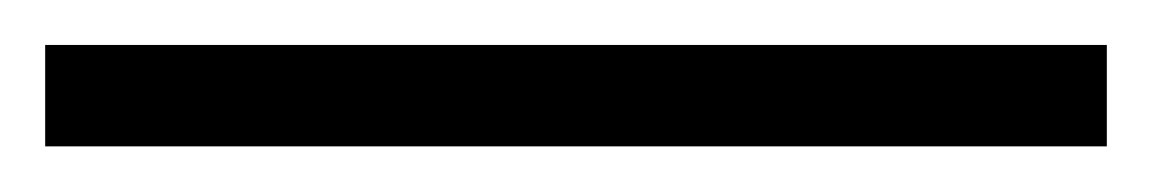

<svg xmlns="http://www.w3.org/2000/svg" viewBox="-20 23 510 85"><path d="M0 87.8V42.9H470V87.8Z"/></svg>

Font: Literata 72pt ExtraBold
Style: Regular
Weight: 800
Designer: Latin by Veronika Burian and Jose Scaglione. Greek by Irene Vlachou. Cyrillic by Vera Evstafieva.
Foundry: TypeTogether
Version: Version 3.002